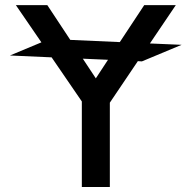

<svg xmlns="http://www.w3.org/2000/svg" viewBox="-20 -743 761 763"><path d="M305.2 0V-339.8L185.1 -515.1L19.5 -522.5L144.5 -574.7L43 -722.7H168L259.3 -584.5L456.1 -575.7L553.2 -722.7H678.7L575.7 -570.3L701.7 -564.9L543.9 -499L527.8 -500L416.5 -335V0ZM360.8 -431.6 409.2 -505.4 309.1 -509.8Z"/></svg>

Font: Giphurs Medium
Style: Regular
Weight: 500
Version: Version 0.920; ttfautohint (v1.8.4.7-5d5b)